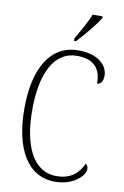

<svg xmlns="http://www.w3.org/2000/svg" viewBox="-101 -989 681 1056"><g transform="rotate(10 239.5 -460.5)"><path d="M252 -784V-771H263C304 -814 363 -886 384 -921V-931H328C311 -886 281 -836 252 -784ZM283 10C388 10 447 -54 447 -88C447 -103 442 -112 433 -117C409 -64 368 -22 286 -22C154 -22 92 -160 92 -358C92 -556 153 -693 284 -693C383 -693 418 -641 418 -562C438 -562 451 -580 451 -611C451 -670 395 -724 287 -724C130 -724 48 -583 48 -358C48 -136 128 10 283 10Z"/></g></svg>

Font: Noto Serif Devanagari Condensed ExtraLight
Style: Regular
Weight: 200
Width: 3
Designer: Universal Thirst, Indian Type Foundry and the Monotype Design Team
Foundry: Monotype Imaging Inc.
Version: Version 2.004